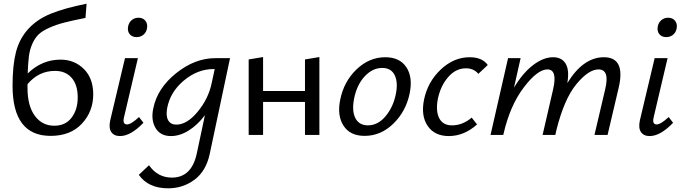

<svg xmlns="http://www.w3.org/2000/svg" viewBox="-20 -731 3696 1040"><path d="M308 -408Q383 -408 434 -357.5Q485 -307 485 -220Q485 -127 423.5 -61Q362 5 254 5Q48 5 48 -267Q48 -377 66.5 -449Q85 -521 132.5 -573.5Q180 -626 254.5 -656.5Q329 -687 449 -711L443 -634Q372 -620 327.5 -608.5Q283 -597 245.5 -580Q208 -563 188.5 -544Q169 -525 155 -493.5Q141 -462 136.5 -425.5Q132 -389 130 -333Q207 -408 308 -408ZM274 -50Q335 -50 368 -94Q401 -138 401 -203Q401 -272 368 -309.5Q335 -347 278 -347Q189 -347 129 -275V-254Q129 -158 168.5 -104Q208 -50 274 -50Z M720 -530Q695 -530 682 -546.5Q669 -563 674 -588Q678 -609 693.5 -622Q709 -635 730 -635Q755 -635 768 -618Q781 -601 776 -576Q772 -555 756.5 -542.5Q741 -530 720 -530ZM630 6Q598 6 583 -15.5Q568 -37 577 -79L657 -416H727L652 -97Q642 -57 668 -57Q690 -57 733 -97L757 -66Q688 6 630 6Z M1146 -416H1226L1116 103Q1096 196 1033.5 242.5Q971 289 891 289Q783 289 732 216L787 164Q834 231 911 231Q1018 231 1046 100L1090 -107Q1050 -54 1002 -24Q954 6 906 6Q849 6 823 -37Q797 -80 810 -143Q832 -253 934 -334.5Q1036 -416 1146 -416ZM935 -56Q993 -56 1050.5 -125.5Q1108 -195 1126 -278L1143 -357H1137Q1050 -357 975.5 -294.5Q901 -232 885 -143Q878 -101 891.5 -78.5Q905 -56 935 -56Z M1632 -409 1710 -422V0H1632V-179H1405V0H1327V-409L1405 -422V-238H1632Z M1955 5Q1876 5 1840.5 -50.5Q1805 -106 1823 -192Q1843 -290 1911.5 -355.5Q1980 -421 2067 -421Q2145 -421 2181 -367Q2217 -313 2199 -225Q2179 -128 2111 -61.5Q2043 5 1955 5ZM1973 -52Q2027 -52 2068.5 -101.5Q2110 -151 2124 -221Q2137 -284 2118 -323.5Q2099 -363 2050 -363Q1998 -363 1955.5 -317.5Q1913 -272 1898 -197Q1885 -130 1905 -91Q1925 -52 1973 -52Z M2571 -331Q2546 -361 2504 -361Q2449 -361 2408 -314Q2367 -267 2352 -197Q2339 -130 2359 -91Q2379 -52 2428 -52Q2486 -52 2535 -94L2564 -57Q2494 6 2411 6Q2334 6 2296.5 -49Q2259 -104 2277 -192Q2297 -288 2367.5 -354.5Q2438 -421 2524 -421Q2592 -421 2622 -379Z M3251 -421Q3370 -421 3331 -255L3271 0H3200L3258 -247Q3284 -355 3222 -355Q3168 -355 3102 -275Q3036 -195 2994 -27L2988 0H2919L2976 -247Q3001 -355 2945 -355Q2891 -355 2816.5 -256.5Q2742 -158 2707 -4L2706 0H2637L2732 -416H2800L2764 -256Q2811 -335 2867 -378Q2923 -421 2976 -421Q3023 -421 3044 -386Q3065 -351 3053 -281Q3139 -421 3251 -421Z M3589 -530Q3564 -530 3551 -546.5Q3538 -563 3543 -588Q3547 -609 3562.5 -622Q3578 -635 3599 -635Q3624 -635 3637 -618Q3650 -601 3645 -576Q3641 -555 3625.5 -542.5Q3610 -530 3589 -530ZM3499 6Q3467 6 3452 -15.5Q3437 -37 3446 -79L3526 -416H3596L3521 -97Q3511 -57 3537 -57Q3559 -57 3602 -97L3626 -66Q3557 6 3499 6Z"/></svg>

Font: EauTestInfant Medium
Style: Italic
Weight: 500
Italic angle: -12°
Designer: Christian Thalmann (Catharsis Fonts)
Version: Version 0.001;PS 000.001;hotconv 1.0.88;makeotf.lib2.5.64775